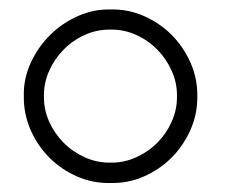

<svg xmlns="http://www.w3.org/2000/svg" viewBox="-20 -786 509 415"><path d="M31.5 -578Q30.5 -615 46 -649.2Q61.5 -683.5 87.8 -709.8Q114 -736 148.2 -751.2Q182.5 -766.5 219 -765.5Q256.5 -766.5 290.8 -751.5Q325 -736.5 350.8 -710.8Q376.5 -685 391.8 -650.5Q407 -616 406.5 -578Q407 -540 391.8 -505.5Q376.5 -471 350.8 -445.2Q325 -419.5 290.8 -404.5Q256.5 -389.5 219 -390.5Q181 -389.5 146.8 -404.5Q112.5 -419.5 86.8 -445.2Q61 -471 46 -505.5Q31 -540 31.5 -578ZM362.5 -578Q363 -606.5 351.2 -632.8Q339.5 -659 319.8 -679Q300 -699 273.8 -710.8Q247.5 -722.5 219 -722Q190 -722.5 163.8 -710.8Q137.5 -699 117.8 -679Q98 -659 86.2 -632.8Q74.5 -606.5 75 -578Q74.5 -549.5 86.2 -523.2Q98 -497 117.8 -477.2Q137.5 -457.5 163.8 -445.8Q190 -434 219 -434.5Q247.5 -434 273.8 -445.8Q300 -457.5 319.8 -477.2Q339.5 -497 351.2 -523.2Q363 -549.5 362.5 -578Z"/></svg>

Font: Russisch Sans ExtraLight
Style: Regular
Weight: 200
Width: 4
Designer: Michael Sharanda (font) & Cristiano Sobral (main changes)
Foundry: Michael Sharanda
Version: Version 2.00;September 8, 2020;FontCreator 13.0.0.2681 64-bi